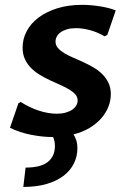

<svg xmlns="http://www.w3.org/2000/svg" viewBox="-20 -547 524 780"><path d="M54.7 -127.4 64 -132.8Q100.1 -109.9 138.2 -97.4Q176.3 -85 210.9 -85Q230.5 -85 246.3 -89.4Q262.2 -93.8 272.9 -101.1Q283.7 -108.4 289.6 -118.2Q295.4 -127.9 295.4 -138.7Q295.4 -152.8 285.9 -163.6Q276.4 -174.3 260.5 -183.8Q244.6 -193.4 224.6 -202.1Q204.6 -210.9 183.6 -220.7Q162.6 -230.5 142.6 -242.4Q122.6 -254.4 106.7 -270.3Q90.8 -286.1 81.3 -306.6Q71.8 -327.1 71.8 -354Q71.8 -388.7 88.4 -420.2Q105 -451.7 136.2 -475.3Q167.5 -499 212.4 -513.2Q257.3 -527.3 313.5 -527.3Q347.2 -527.3 384 -521.7Q420.9 -516.1 450.2 -504.9L416 -405.3L404.8 -399.4Q377 -416 346.4 -424.3Q315.9 -432.6 288.6 -432.6Q268.1 -432.6 252.4 -428Q236.8 -423.3 226.3 -415.8Q215.8 -408.2 210.7 -398.4Q205.6 -388.7 205.6 -377.9Q205.6 -363.3 215.3 -352.1Q225.1 -340.8 240.7 -331.3Q256.3 -321.8 276.6 -313.2Q296.9 -304.7 317.9 -294.9Q338.9 -285.2 359.1 -273.4Q379.4 -261.7 395 -246.3Q410.6 -231 420.4 -210.9Q430.2 -190.9 430.2 -164.6Q430.2 -138.7 420.4 -113.5Q410.6 -88.4 391.4 -66.4Q372.1 -44.4 343.8 -27.3Q315.4 -10.3 278.8 -1Q285.2 8.8 289.8 22.7Q294.4 36.6 294.4 55.7Q294.4 87.9 280.5 116.5Q266.6 145 239.3 166.3Q211.9 187.5 170.7 200Q129.4 212.4 74.7 212.4L84 133.8Q146 133.8 174.6 110.6Q203.1 87.4 203.1 46.4Q203.1 26.9 195.8 9.8Q153.3 9.8 106.9 0.7Q60.5 -8.3 20.5 -27.8Z"/></svg>

Font: Proza Libre
Style: SemiBold Italic
Weight: 600
Designer: Jasper de Waard
Foundry: Jasper de Waard
Version: Version 1.000; ttfautohint (v1.4.1.8-43bc)